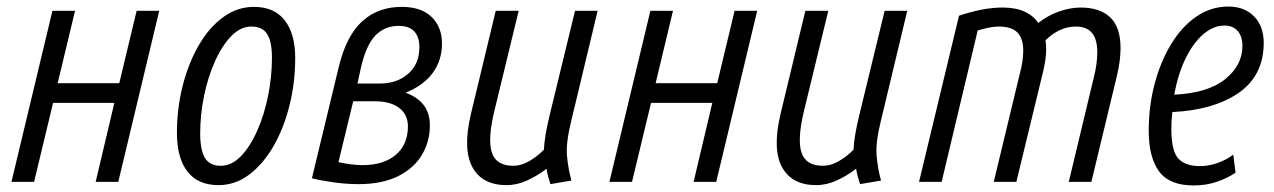

<svg xmlns="http://www.w3.org/2000/svg" viewBox="-20 -555 3888 586"><path d="M15 0 140 -522H209L156 -301H344L397 -522H466L341 0H272L329 -241H142L84 0Z M647 10Q584 10 552 -31.5Q520 -73 520 -149Q520 -224 537.5 -293Q555 -362 586.5 -416.5Q618 -471 661 -502.5Q704 -534 755 -534Q817 -534 849 -493Q881 -452 881 -378Q881 -303 863.5 -233Q846 -163 814.5 -108.5Q783 -54 740.5 -22Q698 10 647 10ZM654 -49Q687 -49 715.5 -78.5Q744 -108 765.5 -157Q787 -206 798.5 -264Q810 -322 810 -379Q810 -428 795.5 -451Q781 -474 747 -474Q714 -474 685.5 -444.5Q657 -415 635.5 -366.5Q614 -318 602.5 -261Q591 -204 591 -148Q591 -97 605.5 -73Q620 -49 654 -49Z M1074 7Q1037 7 998 1.5Q959 -4 932 -11L1014 -351Q1037 -446 1085.5 -490Q1134 -534 1206 -534Q1266 -534 1297.5 -503Q1329 -472 1329 -422Q1329 -372 1301.5 -333.5Q1274 -295 1218 -272Q1254 -259 1273 -234.5Q1292 -210 1292 -172Q1292 -123 1267.5 -82Q1243 -41 1194.5 -17Q1146 7 1074 7ZM1071 -300H1138Q1192 -300 1226 -330Q1260 -360 1260 -411Q1260 -442 1244.5 -459Q1229 -476 1197 -476Q1154 -476 1125.5 -446.5Q1097 -417 1081 -346ZM1086 -51Q1151 -51 1188 -82.5Q1225 -114 1225 -169Q1225 -206 1198 -226Q1171 -246 1123 -246H1058L1013 -60Q1032 -56 1051 -53.5Q1070 -51 1086 -51Z M1526 10Q1452 10 1422 -44.5Q1392 -99 1417 -206L1493 -522H1563L1488 -213Q1468 -128 1481.5 -88.5Q1495 -49 1547 -49Q1570 -49 1594 -62.5Q1618 -76 1640 -98Q1641 -118 1645 -143Q1649 -168 1657 -201L1735 -522H1804L1723 -184Q1707 -119 1710.5 -79.5Q1714 -40 1724 -4L1660 7Q1656 -5 1653 -16Q1650 -27 1648 -40Q1621 -19 1589.5 -4.5Q1558 10 1526 10Z M1840 0 1965 -522H2034L1981 -301H2169L2222 -522H2291L2166 0H2097L2154 -241H1967L1909 0Z M2471 10Q2397 10 2367 -44.5Q2337 -99 2362 -206L2438 -522H2508L2433 -213Q2413 -128 2426.5 -88.5Q2440 -49 2492 -49Q2515 -49 2539 -62.5Q2563 -76 2585 -98Q2586 -118 2590 -143Q2594 -168 2602 -201L2680 -522H2749L2668 -184Q2652 -119 2655.5 -79.5Q2659 -40 2669 -4L2605 7Q2601 -5 2598 -16Q2595 -27 2593 -40Q2566 -19 2534.5 -4.5Q2503 10 2471 10Z M2785 0 2907 -507Q2939 -518 2973.5 -525Q3008 -532 3039 -532Q3079 -532 3106 -520Q3133 -508 3149 -485Q3178 -508 3212.5 -520Q3247 -532 3278 -532Q3337 -532 3368.5 -502Q3400 -472 3400 -408Q3400 -391 3397.5 -370Q3395 -349 3389 -324L3311 0H3242L3318 -317Q3324 -340 3326.5 -360Q3329 -380 3329 -396Q3329 -474 3264 -474Q3238 -474 3214.5 -463Q3191 -452 3171 -432Q3172 -426 3172.5 -419Q3173 -412 3173 -404Q3173 -376 3164 -338L3082 0H3013L3093 -332Q3103 -369 3103 -401Q3103 -437 3085.5 -455.5Q3068 -474 3028 -474Q3014 -474 2997 -470.5Q2980 -467 2964 -462L2854 0Z M3623 11Q3549 11 3517.5 -32Q3486 -75 3486 -156Q3486 -231 3504 -299Q3522 -367 3554.5 -420.5Q3587 -474 3631.5 -504.5Q3676 -535 3729 -535Q3779 -535 3808.5 -504Q3838 -473 3837 -420Q3835 -322 3759 -270.5Q3683 -219 3558 -213Q3555 -189 3555 -162Q3555 -95 3576 -71.5Q3597 -48 3643 -48Q3669 -48 3696 -57.5Q3723 -67 3744 -83L3751 -28Q3726 -11 3693.5 0Q3661 11 3623 11ZM3564 -266Q3667 -271 3719.5 -313.5Q3772 -356 3772 -415Q3772 -444 3757.5 -460.5Q3743 -477 3717 -477Q3683 -477 3652 -450Q3621 -423 3598 -375.5Q3575 -328 3564 -266Z"/></svg>

Font: Ubuntu Sans Condensed
Style: Italic
Weight: 400
Width: 3
Italic angle: -13.5°
Designer: Dalton Maag Ltd
Foundry: Dalton Maag Ltd
Version: Version 1.006; ttfautohint (v1.8.4.7-5d5b)